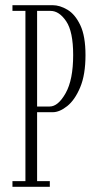

<svg xmlns="http://www.w3.org/2000/svg" viewBox="-20 -720 372 740"><path d="M28 0V-22H78V-678H28V-700H183Q210.5 -700 240 -682.5Q269.5 -665 289.5 -623Q309.5 -581 309.5 -507.5Q309.5 -432 289 -383.2Q268.5 -334.5 239 -311Q209.5 -287.5 183 -287.5H123V-22H172V0ZM123 -309.5H171.5Q204 -309.5 233 -361Q262 -412.5 262 -508Q262 -598.5 235 -638.2Q208 -678 175 -678H123Z"/></svg>

Font: Imbue 50pt ExtraLight
Style: Regular
Weight: 200
Designer: Tyler Finck
Foundry: Etcetera Type Company
Version: Version 1.102; ttfautohint (v1.8.3)